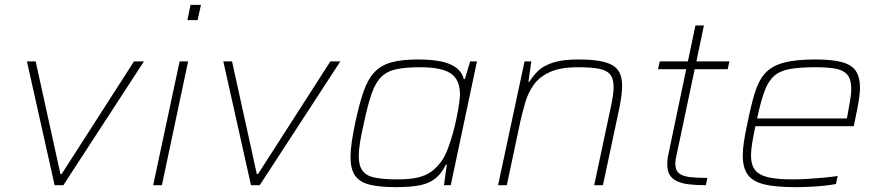

<svg xmlns="http://www.w3.org/2000/svg" viewBox="-20 -763 3621 791"><path d="M205 0 91 -510H127L229 -46H234L532 -510H573L241 0Z M752 -680 765 -743H808L794 -680ZM611 0 720 -510H755L647 0Z M1014 0 900 -510H936L1038 -46H1043L1341 -510H1382L1050 0Z M1611 8Q1543 8 1502 -2.5Q1461 -13 1442.5 -40Q1424 -67 1424 -116Q1424 -143 1429 -177Q1434 -211 1443 -255Q1460 -335 1478 -386.5Q1496 -438 1523.5 -466.5Q1551 -495 1594 -506.5Q1637 -518 1702 -518Q1760 -518 1799 -509.5Q1838 -501 1861 -483Q1884 -465 1891 -437H1895L1917 -510H1945L1837 0H1809L1821 -85H1817Q1798 -46 1771.5 -26Q1745 -6 1706 1Q1667 8 1611 8ZM1618 -24Q1670 -24 1702.5 -32Q1735 -40 1757 -56Q1779 -72 1799 -99Q1813 -119 1824.5 -149Q1836 -179 1845.5 -213Q1855 -247 1861.5 -279.5Q1868 -312 1871.5 -337Q1875 -362 1875 -373Q1875 -435 1837 -460.5Q1799 -486 1712 -486Q1652 -486 1613.5 -478Q1575 -470 1551 -446.5Q1527 -423 1511 -377Q1495 -331 1479 -255Q1469 -212 1463.5 -178Q1458 -144 1458 -120Q1458 -80 1474 -59Q1490 -38 1525 -31Q1560 -24 1618 -24Z M2032 0 2141 -510H2169L2157 -426H2161Q2176 -451 2198 -472Q2220 -493 2259.5 -505.5Q2299 -518 2364 -518Q2433 -518 2472 -507Q2511 -496 2527 -472.5Q2543 -449 2543 -410Q2543 -392 2540 -369Q2537 -346 2532 -320L2464 0H2428L2495 -315Q2501 -343 2504.5 -365.5Q2508 -388 2508 -404Q2508 -439 2493.5 -456.5Q2479 -474 2446.5 -480Q2414 -486 2361 -486Q2289 -486 2246 -466.5Q2203 -447 2179.5 -414.5Q2156 -382 2144.5 -342.5Q2133 -303 2124 -264L2068 0Z M2888 0Q2849 0 2819 -3.5Q2789 -7 2769 -16.5Q2749 -26 2739 -42.5Q2729 -59 2729 -87Q2729 -94 2729.5 -100.5Q2730 -107 2731 -114.5Q2732 -122 2734 -129L2807 -478H2691L2698 -510H2814L2845 -658H2880L2849 -510H2985L2978 -478H2842L2766 -118Q2764 -111 2763.5 -105.5Q2763 -100 2762.5 -96.5Q2762 -93 2762 -90Q2762 -62 2777 -49.5Q2792 -37 2821.5 -33.5Q2851 -30 2894 -30Z M3256 8Q3176 8 3128.5 -3.5Q3081 -15 3060.5 -43.5Q3040 -72 3040 -122Q3040 -148 3045 -180.5Q3050 -213 3059 -254Q3074 -329 3089.5 -380Q3105 -431 3132 -461Q3159 -491 3208 -504.5Q3257 -518 3339 -518Q3409 -518 3449 -507Q3489 -496 3506 -470.5Q3523 -445 3523 -400Q3523 -389 3520.5 -367.5Q3518 -346 3512.5 -317.5Q3507 -289 3500 -256L3497 -243H3092Q3084 -205 3079 -175Q3074 -145 3074 -122Q3074 -85 3090 -63.5Q3106 -42 3143.5 -33Q3181 -24 3245 -24Q3274 -24 3307.5 -26Q3341 -28 3373.5 -31Q3406 -34 3431 -38L3424 -5Q3405 -1 3376.5 2Q3348 5 3317 6.5Q3286 8 3256 8ZM3099 -275H3469L3473 -296Q3479 -330 3483 -353.5Q3487 -377 3487 -396Q3487 -436 3471 -455Q3455 -474 3423 -480Q3391 -486 3340 -486Q3274 -486 3233 -478.5Q3192 -471 3168 -449Q3144 -427 3129 -385.5Q3114 -344 3099 -275Z"/></svg>

Font: Saira SemiExpanded Thin
Style: Italic
Weight: 250
Width: 6
Italic angle: -12°
Designer: Hector Gatti with collaboration of the Omnibus-Type team
Foundry: Omnibus-Type
Version: Version 1.101